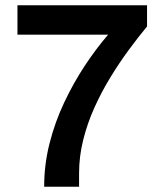

<svg xmlns="http://www.w3.org/2000/svg" viewBox="-20 -706 616 726"><path d="M147 0Q147 -84 167.5 -164.5Q188 -245 223 -319Q258 -393 301 -458Q344 -523 389 -575H46V-686H536V-606Q502 -565 466 -516Q430 -467 396.5 -412Q363 -357 336.5 -298Q310 -239 294.5 -176.5Q279 -114 279 -51V0Z"/></svg>

Font: Archivo SemiBold SemiBold
Style: Regular
Weight: 600
Version: Version 2.001